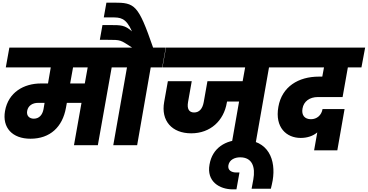

<svg xmlns="http://www.w3.org/2000/svg" viewBox="-20 -1101 2789 1456"><path d="M236 -201C205 -201 179 -221 186 -260C193 -300 227 -321 269 -321H318L310 -273C302 -231 278 -201 236 -201ZM623 -468H512L534 -590H645ZM24 -590H365L344 -468H290C162 -468 43 -402 18 -259C-4 -133 73 -49 211 -49C361 -49 454 -139 480 -283L487 -321H598L541 0H722L827 -590H913L940 -740H51Z M1020 0 1123 -590H1210L1237 -740H1141C1028 -1066 1003 -1081 843 -1081H787L767 -969H828C892 -969 934 -968 981 -863C926 -911 900 -911 810 -911H757L737 -799H794C900 -799 890 -799 982 -740H882L855 -590H943L839 0Z M1212 -590H1839L1820 -485H1553L1525 -327C1516 -276 1491 -248 1452 -248C1413 -248 1397 -276 1406 -327L1434 -485H1253L1225 -328C1199 -185 1284 -90 1430 -90C1576 -90 1677 -186 1700 -322L1702 -331H1793L1735 0H1916L2020 -590H2106L2133 -740H1239Z M1746 335H1773L1796 207H1771C1737 207 1705 191 1712 152C1720 109 1762 92 1801 92C1893 92 1918 165 1901 260L1888 330H2034C2039 310 2044 289 2048 266C2073 114 2019 -41 1817 -41C1688 -41 1590 23 1569 146C1545 275 1644 335 1746 335Z M2082 -590H2437L2424 -520H2398C2243 -520 2118 -444 2091 -291C2063 -134 2153 -55 2260 -55C2311 -55 2354 -70 2386 -97L2362 39H2538L2593 -274H2426C2418 -227 2383 -197 2338 -197C2290 -197 2265 -228 2274 -278C2283 -332 2328 -365 2390 -365H2578L2618 -590H2721L2749 -740H2108Z"/></svg>

Font: SVN-Poppins ExtraBold
Style: Italic
Weight: 800
Italic angle: -10°
Designer: Ninad Kale (Devanagari), Jonny Pinhorn (Latin)
Foundry: Indian Type Foundry
Version: Version 3.002 2017